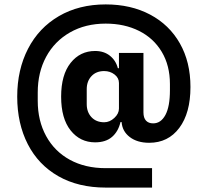

<svg xmlns="http://www.w3.org/2000/svg" viewBox="-20 -729 940 870"><path d="M459 121Q335 121 244.5 69.5Q154 18 106 -75.5Q58 -169 58 -291Q58 -413 107 -508Q156 -603 247 -656Q338 -709 459 -709Q573 -709 660 -663Q747 -617 795 -532.5Q843 -448 843 -335Q843 -217 792.5 -149.5Q742 -82 656 -82Q602 -82 568 -108Q534 -134 531 -176H526Q516 -133 487.5 -108.5Q459 -84 411 -84Q343 -84 300 -138Q257 -192 257 -291Q257 -390 300 -444Q343 -498 411 -498Q451 -498 478 -476.5Q505 -455 514 -420H519V-489H630V-220Q630 -195 641.5 -182.5Q653 -170 674 -170Q709 -170 729.5 -208Q750 -246 750 -320V-348Q750 -432 713 -494Q676 -556 610 -589Q544 -622 459 -622Q367 -622 297 -582Q227 -542 189 -471.5Q151 -401 151 -310V-272Q151 -182 189 -112.5Q227 -43 296.5 -5Q366 33 459 33H669V121ZM519 -237V-353Q519 -376 499 -391.5Q479 -407 452 -407Q416 -407 394.5 -384Q373 -361 373 -325V-257Q373 -221 394.5 -198Q416 -175 452 -175Q477 -175 498 -194.5Q519 -214 519 -237Z"/></svg>

Font: iA Writer Duo S
Style: Bold
Weight: 700
Designer: Mike Abbink, Paul van der Laan, Pieter van Rosmalen, Oliver Reichenstein
Foundry: Bold Monday and Information Architects Inc.
Version: Version 2.000